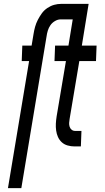

<svg xmlns="http://www.w3.org/2000/svg" viewBox="-20 -755 540 990"><path d="M21 215 130 -440H92L95 -520H143L153 -580Q156 -599 161 -617Q166 -635 175 -652.5Q184 -670 195.5 -686Q207 -702 224 -713.5Q241 -725 259 -730Q277 -735 295 -735H437L402 -520H478L475 -440H389L339 -142Q337 -131 336.5 -121Q336 -111 339 -101.5Q342 -92 349.5 -86Q357 -80 367 -80H400L397 0H364Q346 0 328.5 -5Q311 -10 298.5 -21.5Q286 -33 279 -48.5Q272 -64 269.5 -82Q267 -100 268 -118Q269 -136 272 -155L320 -440H261L264 -520H333L355 -655H292Q278 -655 263.5 -646.5Q249 -638 240 -625Q231 -612 226.5 -597Q222 -582 220 -567L90 215Z"/></svg>

Font: Iosevka SS18 Medium
Style: Italic
Weight: 500
Italic angle: -9°
Monospace: yes
Designer: Belleve Invis
Foundry: Belleve Invis
Version: Version 25.1.1; ttfautohint (v1.8.4)